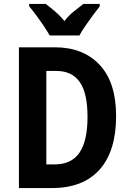

<svg xmlns="http://www.w3.org/2000/svg" viewBox="-20 -954 659 974"><path d="M569 -365Q569 -188 485.5 -94Q402 0 243 0H76V-714H259Q402 -714 485.5 -625Q569 -536 569 -365ZM424 -360Q424 -482 384.5 -538Q345 -594 267 -594H215V-120H257Q343 -120 383.5 -180Q424 -240 424 -360ZM232 -774Q221 -794 202.5 -821.5Q184 -849 164 -876Q144 -903 128 -922V-934H212Q232 -919 258 -897Q284 -875 307 -847Q329 -876 355 -896.5Q381 -917 403 -934H486V-922Q471 -903 451 -876Q431 -849 412.5 -822Q394 -795 383 -774Z"/></svg>

Font: Noto Sans Kannada Condensed
Style: Bold
Weight: 700
Width: 3
Designer: Jelle Bosma - Monotype Design Team
Foundry: Monotype Imaging Inc.
Version: Version 2.005; ttfautohint (v1.8.4.7-5d5b)